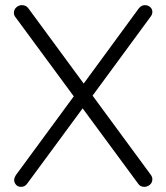

<svg xmlns="http://www.w3.org/2000/svg" viewBox="-20 -723 646 746"><path d="M543 -703Q555 -703 563.5 -695.5Q572 -688 572 -677Q572 -667 565 -658L335 -345L302 -394L519 -690Q529 -703 543 -703ZM65 -703Q81 -703 90 -691L565 -45Q572 -36 572 -27Q572 -13 562 -5Q552 3 541 3Q525 3 517 -9L41 -655Q34 -663 34 -673Q34 -686 43.5 -694.5Q53 -703 65 -703ZM62 3Q49 3 42 -5.5Q35 -14 35 -23Q35 -32 42 -43L272 -356L304 -306L86 -10Q77 3 62 3Z"/></svg>

Font: zvoove
Style: Regular
Weight: 400
Designer: Vernon Adams (Nunito) & Andrew Paglinawan (Quicksand)
Foundry: zvoove
Version: Version 3.006